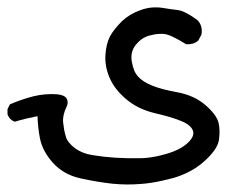

<svg xmlns="http://www.w3.org/2000/svg" viewBox="-33 -313 613 519"><path d="M271 183.6Q227.5 178.7 183.6 168.9Q138.7 158.7 110.4 127.4Q82.5 96.7 75.2 62Q69.3 32.7 68.4 1Q35.6 7.3 8.3 15.6L6.3 16.1L4.9 15.1Q-7.3 10.3 -12.2 -2.9L-12.7 -3.9V-4.9V-16.6V-18.1L-12.2 -19L-7.3 -28.8L-6.3 -30.8L-4.4 -31.7Q25.4 -44.4 57.1 -52.7Q89.4 -60.5 121.6 -58.1Q131.8 -57.1 138.2 -54.2Q147 -50.3 149.2 -41.5Q151.4 -32.7 146.5 -23.4Q135.7 -1 137.7 18.1Q138.7 27.8 140.4 37.4Q142.1 46.9 145 56.2Q147 64 153.1 71.8Q159.2 79.6 168.9 86.9Q189 102.1 217.8 106.4Q232.9 108.9 248 110.6Q263.2 112.3 278.8 113.3Q309.6 115.2 344.2 114.7Q355.5 114.7 367.2 113.3Q378.9 111.8 391.1 109.4Q403.3 106.9 416.5 103Q454.1 92.3 474.6 73.2Q493.2 55.7 488.8 41Q483.4 24.9 457 14.2Q442.4 8.3 424.3 2.9Q406.2 -2.4 384.8 -7.3Q339.8 -18.1 308.1 -44.9Q276.4 -71.8 263.2 -102.8Q250 -133.8 252 -164.6Q253.9 -194.8 264.6 -215.3Q270 -225.1 278.1 -235.1Q286.1 -245.1 296.4 -255.4Q317.4 -275.4 346.7 -285.6Q361.3 -291 375.7 -292.5Q390.1 -293.9 404.3 -292Q417.5 -290 428.5 -288.3Q439.5 -286.6 448.7 -285.6Q455.6 -284.7 463.9 -281Q472.2 -277.3 481.4 -271.7Q490.7 -266.1 501.5 -257.8L502 -257.3L502.4 -256.8Q515.1 -242.2 511.7 -220.7V-219.7L511.2 -218.8L503.4 -204.1L502.9 -203.1L502 -202.6Q490.2 -192.4 471.2 -193.4H469.7L468.8 -194.3Q448.2 -207 433.3 -213.9Q418.5 -220.7 410.2 -221.2Q404.3 -221.7 397.9 -221.4Q391.6 -221.2 384.8 -220Q377.9 -218.8 370.6 -216.8Q350.1 -211.4 334 -191.9Q318.8 -172.4 323.2 -146.5Q325.7 -132.8 329.8 -122.8Q334 -112.8 340.3 -106Q353 -91.8 378.4 -81.5Q403.8 -71.3 446.8 -63.5Q491.7 -55.2 522.5 -28.8Q553.2 -2 558.1 20Q562.5 42 558.6 66.4Q554.2 91.8 518.6 123.5Q501 139.2 480.2 150.1Q459.5 161.1 436 168Q420.9 171.9 406 175.3Q391.1 178.7 377 180.9Q362.8 183.1 349.6 184.1Q309.6 187.5 271 183.6Z"/></svg>

Font: NaikaiFont
Style: SemiBold
Weight: 600
Version: Version 1.89